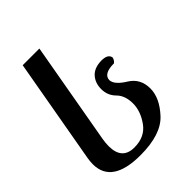

<svg xmlns="http://www.w3.org/2000/svg" viewBox="-203 -811 930 930"><g transform="rotate(-45 261.5 -346.0)"><path d="M211.9 9.8Q17.1 9.8 17.1 -123Q17.1 -140.6 20.5 -161.1L116.2 -702.1H230.5L137.7 -177.2Q133.3 -151.9 133.3 -130.4Q133.3 -37.6 217.3 -37.6Q289.6 -37.6 326.4 -89.1Q363.3 -140.6 363.3 -192.9Q363.3 -247.6 333.3 -277.6Q303.2 -307.6 303.2 -351.1Q303.2 -393.6 327.9 -420.7Q352.5 -447.8 401.4 -448.7Q446.3 -448.7 450.7 -420.9Q448.2 -406.7 435.5 -396Q361.8 -396 361.8 -353Q364.3 -320.8 419.2 -287.1Q474.1 -253.4 474.1 -185.1Q474.1 -120.6 413.6 -55.4Q353 9.8 211.9 9.8Z"/></g></svg>

Font: Kelvinch
Style: Bold Italic
Weight: 700
Italic angle: -10°
Designer: Paul James Miller
Foundry: High-Logic / Made with FontCreator
Version: Version 3.30 September 23, 2016